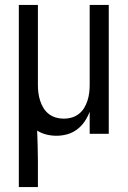

<svg xmlns="http://www.w3.org/2000/svg" viewBox="-20 -540 515 775"><path d="M56 215V-520H133V-197Q133 -181 135 -165Q137 -149 142 -133.5Q147 -118 155.5 -104Q164 -90 177 -80Q190 -70 205.5 -65.5Q221 -61 238 -61Q254 -61 269.5 -65.5Q285 -70 298 -80Q311 -90 319.5 -104Q328 -118 333 -133.5Q338 -149 340 -165Q342 -181 342 -197V-520H419V0H342V-89Q334 -68 321.5 -49.5Q309 -31 291 -17.5Q273 -4 251.5 2Q230 8 208 8Q187 8 167 3Q147 -2 130 -13Q131 17 132 47Q133 77 133 107V215Z"/></svg>

Font: Iosevka QP
Style: Regular
Weight: 400
Designer: Belleve Invis
Foundry: Belleve Invis
Version: Version 20.0.0; ttfautohint (v1.8.4)